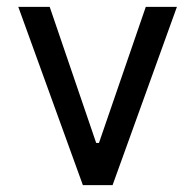

<svg xmlns="http://www.w3.org/2000/svg" viewBox="-20 -537 568 557"><path d="M306.6 0H220.4L33.1 -517H124.2L259 -122.4H267.1L402.9 -517H493.2Z"/></svg>

Font: Public Sans VF
Style: Regular
Weight: 400
Designer: Pablo Impallari, Rodrigo Fuenzalida (Modified by Dan O. Williams and USWDS)
Version: Version 1.003